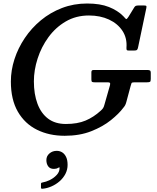

<svg xmlns="http://www.w3.org/2000/svg" viewBox="-20 -782 920 1122"><path d="M251 153.5Q251 175.5 261.8 190.2Q272.5 205 295 205Q302.5 205 308.5 203.5Q314.5 202 319 199Q323 196.5 326 196Q329 195.5 328 201Q328 222.5 311.2 240.5Q294.5 258.5 271.5 269.8Q248.5 281 229.5 284Q225 284.5 222.2 286Q219.5 287.5 219.5 293V314Q219.5 319.5 221.8 320.2Q224 321 229 321Q255.5 318.5 281.5 307Q307.5 295.5 328.8 276.8Q350 258 362.5 233.8Q375 209.5 375 181.5Q375 153 366.2 135Q357.5 117 343.2 108.2Q329 99.5 311.5 99.5Q286.5 99.5 268.8 114.8Q251 130 251 153.5ZM527.5 -373Q520 -373 517 -370Q514 -367 514 -359V-318Q514 -306.5 517.8 -303.8Q521.5 -301 533 -301H608Q619 -301 622 -298.2Q625 -295.5 623 -285L590.5 -171Q587 -157 582.2 -150Q577.5 -143 568.5 -135Q527.5 -97.5 480.2 -77.5Q433 -57.5 365 -57.5Q302.5 -57.5 261.2 -88.5Q220 -119.5 199 -175.8Q178 -232 178 -306.5Q178 -372 199.8 -439.8Q221.5 -507.5 263 -564.5Q304.5 -621.5 364.2 -656.5Q424 -691.5 500 -691.5Q565.5 -691.5 616.8 -667.8Q668 -644 695.8 -601.5Q723.5 -559 719 -503Q718.5 -493.5 720.8 -490Q723 -486.5 734.5 -486.5H762.5Q776.5 -486.5 780.8 -490.8Q785 -495 787 -506L835 -734.5Q837 -744.5 835 -747.2Q833 -750 821 -750H789.5Q778.5 -750 773.2 -747.5Q768 -745 764 -738L731.5 -685Q724 -673.5 720.2 -671.2Q716.5 -669 712.8 -674.2Q709 -679.5 700 -688Q668 -720.5 616.8 -741Q565.5 -761.5 489 -761.5Q410.5 -761.5 342.2 -735.2Q274 -709 219 -663.5Q164 -618 124.8 -559.5Q85.5 -501 64.5 -436Q43.5 -371 43.5 -305.5Q43.5 -200 84.2 -129.5Q125 -59 196 -23.8Q267 11.5 358 11.5Q445.5 11.5 513.2 -15.2Q581 -42 628.2 -80Q675.5 -118 700.5 -152Q707.5 -160 711.2 -167Q715 -174 718 -185L743.5 -280Q746.5 -290.5 748.5 -295.8Q750.5 -301 764.5 -301H838.5Q853 -301 857 -304.2Q861 -307.5 861 -321.5V-357.5Q861 -367.5 856 -370.2Q851 -373 841.5 -373Z"/></svg>

Font: Besley Medium
Style: Italic
Weight: 500
Italic angle: -13°
Designer: Owen Earl
Foundry: indestructible type*
Version: Version 2.001